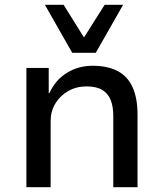

<svg xmlns="http://www.w3.org/2000/svg" viewBox="-20 -780 682 800"><path d="M90 0V-497H183V-392H186Q210 -446 258 -476Q306 -506 366 -506Q428 -506 470 -484Q512 -462 532.5 -416.5Q553 -371 553 -303V0H452V-298Q452 -335 441.5 -362.5Q431 -390 406.5 -405Q382 -420 341 -420Q298 -420 264 -400.5Q230 -381 210.5 -348.5Q191 -316 191 -276V0ZM281 -560 167 -760H245L330 -624L416 -760H493L379 -560Z"/></svg>

Font: Nunito Sans 7pt Medium
Style: Regular
Weight: 500
Designer: Vernon Adams
Foundry: Vernon Adams
Version: Version 3.101;gftools[0.9.27]